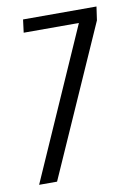

<svg xmlns="http://www.w3.org/2000/svg" viewBox="-72 -638 470 685"><g transform="rotate(-10 163.0 -295.5)"><path d="M14 0 254 -544H54L60 -591H326L319 -542L79 0Z"/></g></svg>

Font: Alumni Sans
Style: Italic
Weight: 400
Italic angle: -8°
Version: Version 1.016